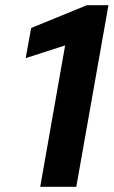

<svg xmlns="http://www.w3.org/2000/svg" viewBox="-20 -720 438 740"><path d="M135 0 231 -545 79 -496 100 -612 315 -700H398L274 0Z"/></svg>

Font: DM Sans 10pt
Style: Bold Italic
Weight: 700
Italic angle: -10°
Version: Version 4.004;gftools[0.9.30]